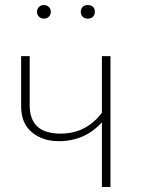

<svg xmlns="http://www.w3.org/2000/svg" viewBox="-20 -743 572 763"><path d="M419 -520V0H385V-257Q317 -182 214 -182Q149 -182 106.5 -217.5Q64 -253 64 -320V-520H98V-324Q98 -212 221 -212Q322 -212 385 -295V-520ZM349.5 -676.5Q342 -669 329 -669Q316 -669 308.5 -676.5Q301 -684 301 -696Q301 -708 308.5 -715.5Q316 -723 329 -723Q342 -723 349.5 -715.5Q357 -708 357 -696Q357 -684 349.5 -676.5ZM174 -676.5Q166 -669 154 -669Q142 -669 134.5 -677Q127 -685 127 -696Q127 -707 134.5 -715Q142 -723 154 -723Q166 -723 174 -715.5Q182 -708 182 -696Q182 -684 174 -676.5Z"/></svg>

Font: FiraSans
Style: Regular
Weight: 200
Designer: Carrois Corporate & Edenspiekermann AG
Foundry: Carrois Corporate GbR & Edenspiekermann AG
Version: Version 3.106;PS 003.106;hotconv 1.0.70;makeotf.lib2.5.58329